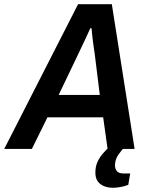

<svg xmlns="http://www.w3.org/2000/svg" viewBox="-61 -706 709 910"><path d="M-41 0 309 -686H469L577 0H449L428 -150H164L90 0ZM217 -256H412L388 -450Q386 -465 383.5 -481Q381 -497 379 -513.5Q377 -530 375.5 -545Q374 -560 373 -572H367Q359 -554 348 -530.5Q337 -507 326.5 -485Q316 -463 309 -448ZM474 184Q453 184 434 177Q415 170 403 154.5Q391 139 391 112Q391 83 401.5 60.5Q412 38 428 20Q444 2 460 -12H531L530 -8Q515 5 499.5 28Q484 51 484 78Q484 94 493 105Q502 116 523 116H556L547 170Q530 177 509.5 180.5Q489 184 474 184Z"/></svg>

Font: Archivo SemiCondensed SemiBold
Style: Italic
Weight: 600
Width: 4
Italic angle: -10°
Designer: Hector Gatti
Foundry: Omnibus-Type
Version: Version 2.001